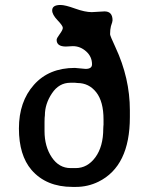

<svg xmlns="http://www.w3.org/2000/svg" viewBox="-20 -732 593 758"><path d="M155.8 -214.4Q155.8 -153.8 184.3 -111.1Q212.9 -68.4 258.8 -68.4H278.8Q325.2 -68.4 356.4 -110.8Q387.7 -153.3 387.7 -224.1L388.2 -234.4L388.7 -239.3V-260.3Q388.7 -331.1 359.9 -367.7Q331.1 -404.3 285.6 -404.3L276.4 -405.3H257.8Q212.9 -405.3 185.1 -363.5Q157.2 -321.8 157.2 -276.4L156.2 -266.6L155.8 -251ZM414.6 -596.7Q414.6 -590.8 436 -544.9Q492.7 -423.3 492.7 -296.9V-269.5Q492.7 -75.7 368.7 -14.6Q326.7 5.9 279.8 5.9H266.1Q162.6 5.9 104.5 -61Q54.7 -119.1 54.7 -224.9Q54.7 -330.6 114 -397.2Q173.3 -463.9 275.4 -463.9L317.9 -460Q343.3 -460 343.3 -478Q343.3 -508.3 320.1 -529.1Q296.9 -549.8 267.6 -549.8L240.2 -548.3Q203.6 -548.3 203.6 -574.7Q203.6 -581.1 215.8 -597.4Q228 -613.8 228 -622.1Q228 -630.4 207 -652.3Q186 -674.3 186 -690.9Q186 -712.4 218.8 -712.4Q237.3 -712.4 276.4 -698.2Q315.4 -684.1 342.3 -684.1L392.6 -687Q424.3 -687 424.3 -651.9L422.9 -644L418 -628.9Q414.6 -615.7 414.6 -596.7Z"/></svg>

Font: Averia Sans Libre
Style: Regular
Weight: 400
Version: Version 1.002